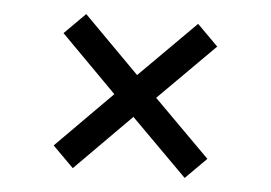

<svg xmlns="http://www.w3.org/2000/svg" viewBox="-38 -604 697 494"><g transform="rotate(5 310.5 -357.0)"><path d="M166 -158 112 -212 256 -357 112 -502 166 -556 310 -411 455 -556 509 -502 364 -357 509 -212 455 -158 310 -303Z"/></g></svg>

Font: Gabriela
Style: Regular
Weight: 400
Designer: Eduardo Rodriguez Tunni
Foundry: Eduardo Rodriguez Tunni
Version: Version 2.001;gftools[0.9.26]